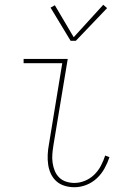

<svg xmlns="http://www.w3.org/2000/svg" viewBox="-20 -777 540 805"><path d="M292 8Q271 8 251 2Q231 -4 216.5 -17Q202 -30 193.5 -48Q185 -66 182 -86.5Q179 -107 180 -128.5Q181 -150 185 -171L241 -512H79V-530H264L204 -168Q201 -149 199.5 -131Q198 -113 200.5 -95Q203 -77 209.5 -61Q216 -45 228 -33Q240 -21 257 -15.5Q274 -10 292 -10Q314 -10 336 -19Q358 -28 375 -44.5Q392 -61 403 -82Q414 -103 421 -125L439 -118Q431 -94 418 -70.5Q405 -47 385.5 -29Q366 -11 341.5 -1.5Q317 8 292 8ZM298 -606H276L192 -745L210 -755L289 -621L413 -757L429 -743Z"/></svg>

Font: Iosevka Slab Thin
Style: Italic
Weight: 100
Italic angle: -9°
Monospace: yes
Designer: Belleve Invis
Foundry: Belleve Invis
Version: Version 11.1.1; ttfautohint (v1.8.3)